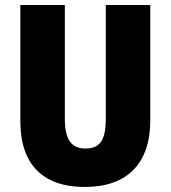

<svg xmlns="http://www.w3.org/2000/svg" viewBox="-20 -734 679 764"><path d="M578 -255V-714H401V-262C401 -175 377 -143 320 -143C266 -143 238 -176 238 -261V-714H61V-251C61 -79 152 10 317 10C488 10 578 -85 578 -255Z"/></svg>

Font: Noto Sans Georgian Condensed Black
Style: Regular
Weight: 900
Width: 3
Designer: Monotype Design Team, Akaki Razmadze
Foundry: Google LLC
Version: Version 2.005